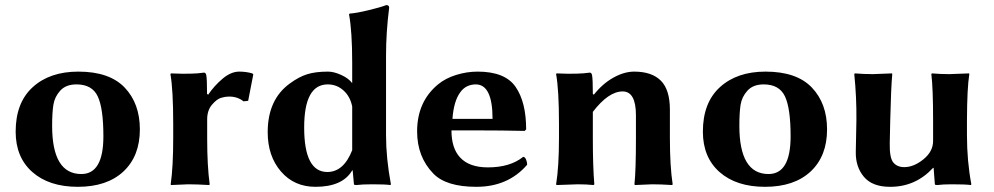

<svg xmlns="http://www.w3.org/2000/svg" viewBox="-20 -718 3874 748"><path d="M41 -205.1Q41 -317.9 107.4 -378.4Q173.8 -439 285.2 -439Q406.2 -439 465.6 -377Q524.9 -314.9 524.9 -213.9Q524.9 -109.9 460.9 -50Q397 9.8 283.2 9.8Q171.4 9.8 106.2 -47.6Q41 -105 41 -205.1ZM277.8 -389.2Q236.8 -389.2 214.8 -365Q192.9 -340.8 188 -309.8Q183.1 -278.8 183.1 -228Q183.1 -40 296.9 -40Q382.8 -40 382.8 -187Q382.8 -295.9 360.8 -342.5Q338.9 -389.2 277.8 -389.2Z M791 -349.1Q814.9 -384.3 847.4 -411.6Q879.9 -439 912.1 -439Q939 -439 962.9 -432.1L966.8 -428.2L946.8 -325.2L928.7 -323.2Q904.8 -342.3 871.1 -341.8Q857.9 -341.8 841.3 -336.9Q824.7 -332 805.9 -310.1Q787.1 -288.1 787.1 -252.9V-180.2Q787.1 -71.3 796.9 0L794.9 2.9Q747.1 0 712.9 0L646 2.9L645 0Q654.8 -67.9 654.8 -180.2V-234.9Q654.8 -367.7 644 -429.2L646 -432.1Q731 -428.2 774.9 -435.1Q781.7 -435.1 783.7 -424.8Q786.6 -409.2 786.6 -352.1Z M1352.1 -132.8V-303.2Q1344.2 -342.3 1318.1 -365.7Q1292 -389.2 1256.8 -389.2Q1165 -389.2 1165 -221.2Q1165 -48.3 1254.9 -47.9Q1318.8 -47.9 1352.1 -132.8ZM1352.1 -54.2Q1314.9 9.8 1209 9.8Q1126 9.8 1074.5 -50Q1022.9 -109.9 1022.9 -203.1Q1022.9 -330.1 1108.9 -392.6Q1144 -418.5 1176.5 -428.7Q1209 -439 1257.8 -439Q1280.8 -439 1309.3 -426Q1337.9 -413.1 1352.1 -394V-474.1Q1352.1 -595.2 1339.8 -662.1L1341.8 -665Q1369.6 -667 1416.7 -678.5Q1463.9 -689.9 1484.9 -698.2Q1496.1 -698.2 1496.1 -688Q1483.9 -591.8 1483.9 -500V-191.9Q1483.9 -102.1 1502.9 0L1501 2.9Q1481 0 1431.6 0Q1391.1 0 1368.2 2.9Q1359.4 2.9 1358.9 0L1354 -54.2Z M1742.7 -254.9H1898.9Q1898.9 -388.7 1834 -389.2Q1795.4 -389.2 1773.4 -358.9Q1747.6 -324.2 1742.7 -254.9ZM2018.1 -106.9Q2024.9 -106.9 2029.3 -96.9Q2033.7 -86.9 2033.7 -76.2Q1959.5 9.8 1835.9 9.8Q1717.8 9.8 1668 -42Q1605 -106.9 1605 -206.1Q1605 -321.8 1686.5 -389.2Q1715.3 -413.1 1756.8 -426Q1798.3 -439 1840.8 -439Q1947.8 -439 1988.8 -379.4Q2029.8 -319.8 2029.8 -213.9L2023.9 -208Q1938 -210 1838.4 -210H1738.8Q1738.8 -141.1 1772 -105Q1807.6 -65.9 1880.9 -65.9Q1967.3 -65.9 2018.1 -106.9Z M2589.8 -180.2Q2589.8 -70.3 2600.6 0L2598.6 2.9Q2554.7 0 2520.5 0Q2520.5 0 2453.6 2.9L2451.7 0Q2457.5 -53.2 2457.5 -180.2V-269Q2457.5 -361.8 2405.8 -361.8Q2350.6 -361.8 2289.6 -282.2V-180.2Q2289.6 -68.4 2295.4 0L2292.5 2.9Q2264.6 0 2230.5 0Q2230.5 0 2148.4 2.9L2146.5 0Q2157.7 -68.8 2157.7 -180.2V-234.9Q2157.7 -367.7 2146.5 -429.2L2148.4 -432.1Q2233.4 -428.2 2277.8 -435.1Q2284.7 -435.1 2286.6 -424.8Q2289.6 -409.2 2289.6 -352.1L2293.5 -349.1Q2327.6 -392.1 2369.6 -415.5Q2411.6 -439 2450.7 -439Q2519.5 -439 2554.7 -403.6Q2589.8 -368.2 2589.8 -291Z M2718.3 -205.1Q2718.3 -317.9 2784.7 -378.4Q2851.1 -439 2962.4 -439Q3083.5 -439 3142.8 -377Q3202.1 -314.9 3202.1 -213.9Q3202.1 -109.9 3138.2 -50Q3074.2 9.8 2960.4 9.8Q2848.6 9.8 2783.4 -47.6Q2718.3 -105 2718.3 -205.1ZM2955.1 -389.2Q2914.1 -389.2 2892.1 -365Q2870.1 -340.8 2865.2 -309.8Q2860.4 -278.8 2860.4 -228Q2860.4 -40 2974.1 -40Q3060.1 -40 3060.1 -187Q3060.1 -295.9 3038.1 -342.5Q3016.1 -389.2 2955.1 -389.2Z M3615.2 -64Q3546.4 10.3 3447.3 9.8Q3378.4 9.8 3345.7 -29.1Q3313 -67.9 3314 -126L3316.4 -249Q3317.4 -338.9 3308.1 -429.2L3310.1 -432.1Q3346.2 -429.2 3380.4 -429.2L3455.1 -432.1L3456.1 -429.2Q3451.2 -376 3448.2 -249L3446.3 -159.2Q3445.3 -103 3460.2 -85Q3475.1 -66.9 3502.9 -66.9Q3540 -66.9 3577.6 -97.4Q3615.2 -127.9 3615.2 -168.9V-249Q3615.2 -373 3608.4 -429.2L3610.4 -432.1Q3644.5 -429.2 3678.2 -429.2L3755.4 -432.1L3756.3 -429.2Q3747.6 -376 3747.1 -249V-191.9Q3747.1 -90.8 3764.2 0L3762.2 2.9Q3742.2 0 3688.5 0Q3653.8 0 3631.3 2.9Q3622.6 2.9 3622.1 0L3617.2 -64Z"/></svg>

Font: Linux Biolinum
Style: Bold
Weight: 700
Designer: Philipp H. Poll
Foundry: Philipp H. Poll
Version: Version 1.3.2 ; ttfautohint (v0.9)